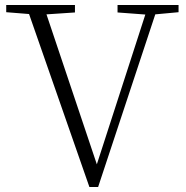

<svg xmlns="http://www.w3.org/2000/svg" viewBox="-20 -743 746 771"><path d="M339 8 84 -723H154L379 -53H360L364 -68L576 -723H616L374 8ZM5 -694V-723H281V-693L147 -684H130ZM452 -693V-723H697V-694L589 -684H572Z"/></svg>

Font: Noto Serif KR ExtraLight
Style: Regular
Weight: 200
Designer: Ryoko NISHIZUKA 西塚涼子 (kana & ideographs); Frank Grießhammer (Latin, Greek & Cyrillic); Wenlong ZHANG 张文龙 (bopomofo); San
Foundry: Adobe
Version: Version 2.002-H1;hotconv 1.1.0;makeotfexe 2.6.0